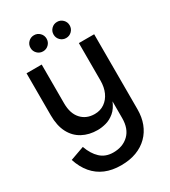

<svg xmlns="http://www.w3.org/2000/svg" viewBox="-238 -855 1097 1239"><g transform="rotate(-30 310.5 -235.5)"><path d="M447 8V-551H561V8Q561 66 543 113.5Q525 161 490 196Q455 231 405 250Q355 269 290 269Q224 269 173 247.5Q122 226 86 183.5Q50 141 30 79L134 42Q155 102 192.5 137Q230 172 288 172Q359 172 403 129.5Q447 87 447 8ZM471 -245Q468 -168 448.5 -120Q429 -72 399 -47Q369 -22 336 -13Q303 -4 273 -4Q209 -4 160 -30.5Q111 -57 84 -109Q57 -161 57 -238V-551H170V-262Q170 -186 208 -144.5Q246 -103 308 -103Q350 -103 381.5 -125Q413 -147 430 -185Q447 -223 447 -272ZM221 -620Q196 -620 178.5 -637.5Q161 -655 161 -680Q161 -705 178.5 -722.5Q196 -740 221 -740Q246 -740 263.5 -722.5Q281 -705 281 -680Q281 -655 263.5 -637.5Q246 -620 221 -620ZM393 -620Q368 -620 350.5 -637.5Q333 -655 333 -680Q333 -705 350.5 -722.5Q368 -740 393 -740Q418 -740 435.5 -722.5Q453 -705 453 -680Q453 -655 435.5 -637.5Q418 -620 393 -620Z"/></g></svg>

Font: Parkinsans Medium
Style: Regular
Weight: 500
Designer: Red Stone, Indian Type Foundry
Foundry: Indian Type Foundry
Version: Version 1.000